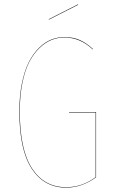

<svg xmlns="http://www.w3.org/2000/svg" viewBox="-20 -862 531 891"><path d="M341.8 -841.8 342.8 -839.8 207 -771 206.1 -772.9ZM278.8 -689.9Q318.8 -689.9 349.6 -676.5Q380.4 -663.1 411.1 -634.8L410.2 -632.8Q352.1 -688 278.8 -688Q247.6 -688 218.8 -676.5Q189.9 -665 162.8 -638.9Q135.7 -612.8 115.7 -574.2Q95.7 -535.6 83.7 -476.6Q71.8 -417.5 71.8 -345.2Q71.8 -167.5 128.7 -80.3Q185.5 6.8 287.1 6.8Q360.8 6.8 423.8 -40V-339.8H300.8L299.8 -341.8H425.8V-39.1Q359.4 8.8 287.1 8.8Q185.1 8.8 127.4 -78.9Q69.8 -166.5 69.8 -345.2Q69.8 -417.5 82 -476.6Q94.2 -535.6 114.3 -574.7Q134.3 -613.8 161.6 -640.4Q189 -667 218.3 -678.5Q247.6 -689.9 278.8 -689.9Z"/></svg>

Font: Fira Sans Compressed Two
Style: Regular
Weight: 100
Width: 1
Designer: Carrois Corporate & Edenspiekermann AG
Foundry: Carrois Corporate GbR & Edenspiekermann AG
Version: Version 4.203;PS 004.203;hotconv 1.0.88;makeotf.lib2.5.64775